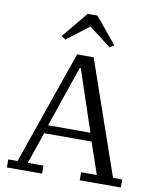

<svg xmlns="http://www.w3.org/2000/svg" viewBox="-99 -1010 884 1085"><g transform="rotate(10 343.0 -467.0)"><path d="M16 -46H69L296 -698H391L617 -46H670V0H434V-46H524L462 -227H190L128 -46H218V0H16ZM204 -275H447L330 -625H324ZM192 -785 315 -934H371L494 -785L470 -769L343 -866L216 -769Z"/></g></svg>

Font: IBM Plex Serif
Style: Regular
Weight: 400
Designer: Mike Abbink, Paul van der Laan, Pieter van Rosmalen
Foundry: Bold Monday
Version: Version 3.001